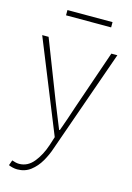

<svg xmlns="http://www.w3.org/2000/svg" viewBox="-128 -701 681 987"><g transform="rotate(15 212.0 -207.0)"><path d="M66 222Q54 222 41.5 219Q29 216 20 212L30 184Q38 187 48.5 189.5Q59 192 68 192Q113 192 145 153Q177 114 196 56L210 12L12 -478H46L168 -164Q180 -134 194.5 -98Q209 -62 222 -30H226Q238 -62 250 -98Q262 -134 272 -164L380 -478H412L220 68Q208 105 187.5 140.5Q167 176 137 199Q107 222 66 222ZM104 -608V-636H344V-608Z"/></g></svg>

Font: Source Sans Variable
Style: Regular
Weight: 200
Designer: Paul D. Hunt
Foundry: Adobe Systems Incorporated
Version: Version 3.006;hotconv 1.0.111;makeotfexe 2.5.65597